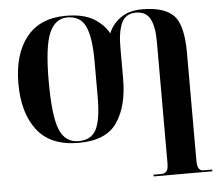

<svg xmlns="http://www.w3.org/2000/svg" viewBox="-62 -795 1276 1105"><g transform="rotate(-5 576.5 -242.5)"><path d="M781 240H1120V230H1069Q1052 230 1043 216.5Q1034 203 1034 167V-453Q1034 -614 979.5 -669Q925 -724 799 -724Q722 -724 673.5 -689Q625 -654 604 -602Q575 -655 516.5 -690Q458 -725 357 -725Q208 -725 130 -627Q52 -529 52 -359Q52 -190 129 -90Q206 10 369 10Q528 10 592 -85Q656 -180 655 -340V-511Q654 -602 677 -655Q700 -708 761 -708Q820 -708 843.5 -662.5Q867 -617 867 -532V171Q867 205 856.5 217.5Q846 230 827 230H781ZM369 0Q291 0 259 -79Q227 -158 227 -358Q227 -557 261 -636Q295 -715 366 -715Q441 -715 470.5 -651.5Q500 -588 500 -450V-245Q500 -112 471 -56Q442 0 369 0Z"/></g></svg>

Font: Noto Serif Display SemiCondensed Extra
Style: Regular
Weight: 800
Width: 4
Designer: Monotype Design Team
Foundry: Monotype Imaging Inc.
Version: Version 1.900